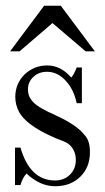

<svg xmlns="http://www.w3.org/2000/svg" viewBox="-20 -643 364 666"><path d="M48 -465H15L133 -623H191L309 -465H277L162 -563ZM32 -131H51Q84 -17 171 -17Q202 -17 222.5 -37Q243 -57 243 -88Q243 -119 223 -139Q213 -149 194 -155.5Q175 -162 146 -176Q70 -213 47 -253Q33 -279 33 -307Q33 -330 41.5 -350Q50 -370 65 -384.5Q80 -399 100 -407.5Q120 -416 144 -416Q191 -416 227 -374Q236 -383 246 -409H264V-285H246Q236 -333 207.5 -363.5Q179 -394 143 -394Q115 -394 96 -376.5Q77 -359 77 -334Q77 -320 81.5 -309Q86 -298 96.5 -287.5Q107 -277 125.5 -266.5Q144 -256 171 -244Q246 -210 273 -175Q292 -156 292 -115Q292 -63 258.5 -30Q225 3 171 3Q119 3 72 -41Q58 -26 51 -1H32Z"/></svg>

Font: New Athena Unicode
Style: Regular
Weight: 400
Designer: J. Rusten 1997; rev. by R. Hancock 2001, 2002, rev. by D. Mastronarde 2002-2021
Foundry: GreekKeys New Athena Unicode
Version: Version 5.008